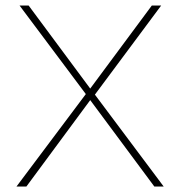

<svg xmlns="http://www.w3.org/2000/svg" viewBox="-20 -678 664 698"><path d="M575 0H541L308 -314L76 0H40L292 -336L51 -658H84L308 -356L532 -658H566L325 -334Z"/></svg>

Font: EauTestInfant Extralight
Style: Regular
Weight: 250
Designer: Christian Thalmann (Catharsis Fonts)
Version: Version 0.001;PS 000.001;hotconv 1.0.88;makeotf.lib2.5.64775